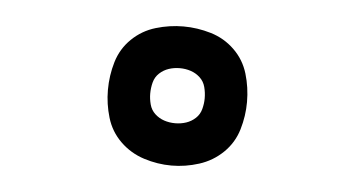

<svg xmlns="http://www.w3.org/2000/svg" viewBox="-31 -821 610 330"><g transform="rotate(5 274.0 -656.0)"><path d="M274 -536Q250 -536 226.5 -543.5Q203 -551 185.5 -568Q168 -585 161 -608.5Q154 -632 154 -656Q154 -681 161 -704.5Q168 -728 185.5 -745Q203 -762 226.5 -769Q250 -776 274 -776Q298 -776 321.5 -769Q345 -762 362.5 -745Q380 -728 387 -704.5Q394 -681 394 -656Q394 -632 387 -608.5Q380 -585 362.5 -568Q345 -551 321.5 -543.5Q298 -536 274 -536ZM274 -609Q284 -609 293 -612Q302 -615 309 -621.5Q316 -628 318.5 -637.5Q321 -647 321 -656Q321 -666 318.5 -675.5Q316 -685 309 -691.5Q302 -698 293 -701Q284 -704 274 -704Q264 -704 255 -701Q246 -698 239 -691.5Q232 -685 229.5 -675.5Q227 -666 227 -656Q227 -647 229.5 -637.5Q232 -628 239 -621.5Q246 -615 255 -612Q264 -609 274 -609Z"/></g></svg>

Font: Iosevka Semi-Condensed Medium
Style: Regular
Weight: 500
Monospace: yes
Designer: Belleve Invis
Foundry: Belleve Invis
Version: Version 27.3.5